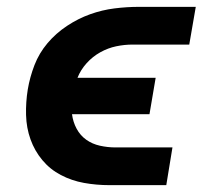

<svg xmlns="http://www.w3.org/2000/svg" viewBox="-20 -540 640 560"><path d="M299 0Q261 0 225 -6.5Q189 -13 157.5 -29.5Q126 -46 103.5 -73Q81 -100 69 -133.5Q57 -167 56 -204.5Q55 -242 61 -279Q67 -315 80.5 -350Q94 -385 118.5 -414Q143 -443 175.5 -464.5Q208 -486 243 -498.5Q278 -511 314 -515.5Q350 -520 385 -520H551L532 -410H367Q343 -410 319 -405Q295 -400 272.5 -387.5Q250 -375 232.5 -355.5Q215 -336 206 -313H434L416 -207H190Q193 -184 203.5 -164.5Q214 -145 231.5 -132.5Q249 -120 271.5 -115Q294 -110 317 -110H483L465 0Z"/></svg>

Font: Iosevka SS04 XBd Ex Obl
Style: Regular
Weight: 800
Width: 7
Italic angle: -9°
Monospace: yes
Designer: Belleve Invis
Foundry: Belleve Invis
Version: Version 19.0.0; ttfautohint (v1.8.4)